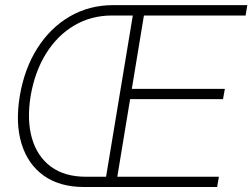

<svg xmlns="http://www.w3.org/2000/svg" viewBox="-20 -748 1009 768"><path d="M315.9 0Q218.8 0 155.3 -45.2Q91.8 -90.3 66.4 -172.4Q41 -254.4 59.1 -363.8Q77.6 -473.6 129.6 -555.4Q181.6 -637.2 259.5 -682.4Q337.4 -727.5 432.6 -727.5H969.2L962.4 -686H555.7L507.3 -392.6H879.4L872.1 -351.6H500.5L449.2 -41H855.5L848.6 0ZM404.3 -41 511.2 -686H427.7Q344.7 -686 277.1 -646.2Q209.5 -606.4 164.3 -533.9Q119.1 -461.4 102.5 -363.8Q86.9 -267.1 107.9 -194.6Q128.9 -122.1 183.6 -81.5Q238.3 -41 324.2 -41Z"/></svg>

Font: Inter Display ExtraLight
Style: Italic
Weight: 200
Italic angle: -9.39999°
Designer: Rasmus Andersson
Foundry: rsms
Version: Version 4.000;git-a52131595